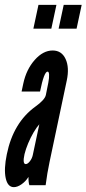

<svg xmlns="http://www.w3.org/2000/svg" viewBox="-26 -763 356 791"><path d="M31 8Q46 8 63 -4Q80 -16 90.5 -33H91.5Q91 -25 92 -15Q93 -5 95 0H162Q166 -30 169.2 -48.8Q172.5 -67.5 178 -95L249 -431Q260.5 -485 244.2 -520Q228 -555 191 -555Q151.5 -555 117 -516Q82.5 -477 70 -419L63 -386H139Q155.5 -468 170 -468Q175.5 -468 176.2 -455.5Q177 -443 173 -422L163 -372Q159 -352 120 -324Q28.5 -258 2 -127Q-10.5 -66.5 -2.5 -29.2Q5.5 8 31 8ZM80 -87Q66 -87 75 -128Q80 -148.5 90 -172.5Q100 -196.5 112.5 -217.8Q125 -239 136 -251L109 -124Q106 -110 97 -98.5Q88 -87 80 -87ZM215.5 -645H289.5L310.5 -743H236.5ZM111.5 -645H185.5L206.5 -743H132.5Z"/></svg>

Font: League Gothic Condensed Italic
Style: Regular
Weight: 400
Width: 3
Designer: The League of Moveable Type
Version: Version 1.600; ttfautohint (v1.8.3)